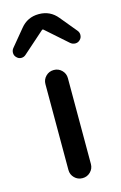

<svg xmlns="http://www.w3.org/2000/svg" viewBox="-153 -889 596 943"><g transform="rotate(-15 145.5 -417.0)"><path d="M87.9 -56.6V-493.2Q87.9 -516.6 104.5 -533.2Q121.1 -549.8 145 -549.8Q168.9 -549.8 185.5 -533.2Q202.1 -516.6 202.1 -493.2V-56.6Q202.1 -33.2 185.5 -16.6Q168.9 0 145 0Q121.1 0 104.5 -16.6Q87.9 -33.2 87.9 -56.6ZM-15.6 -658.2Q-26.4 -668 -26.4 -682.6Q-26.4 -695.3 -18.6 -705.1L50.8 -789.1Q86.9 -834 144.5 -834H145.5Q203.1 -834 239.3 -789.1L308.6 -705.1Q316.4 -695.3 316.4 -683.6Q316.4 -668 305.7 -658.2Q295.9 -648.4 282.2 -648.4Q268.6 -648.4 257.8 -657.2L148.4 -753.9Q146.5 -755.9 144 -755.9Q141.6 -755.9 139.6 -753.9L30.3 -657.2Q20.5 -648.4 7.8 -648.4Q7.8 -648.4 6.8 -648.4Q-5.9 -648.4 -15.6 -658.2Z"/></g></svg>

Font: Gen Jyuu Gothic Medium
Style: Regular
Weight: 500
Designer: [Source Han Sans]
Ryoko NISHIZUKA  (kana & ideographs); Paul D. Hunt (Latin, Greek & Cyrillic); Wenlong ZHANG  (bopomofo
Version: Version 1.002.20150607